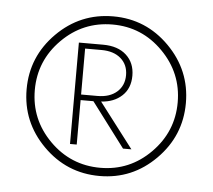

<svg xmlns="http://www.w3.org/2000/svg" viewBox="-39 -811 556 502"><g transform="rotate(5 239.0 -559.5)"><path d="M239.3 -769Q325.2 -769 386.5 -707.3Q447.8 -645.5 447.8 -559.6Q447.8 -473.6 386.5 -411.9Q325.2 -350.1 239.3 -350.1Q152.8 -350.1 91.3 -411.9Q29.8 -473.6 29.8 -559.6Q29.8 -645.5 91.3 -707.3Q152.8 -769 239.3 -769ZM239.3 -747.6Q161.6 -747.6 106.4 -692.1Q51.3 -636.7 51.3 -559.6Q51.3 -482.4 106.4 -427Q161.6 -371.6 239.3 -371.6Q316.4 -371.6 371.3 -427Q426.3 -482.4 426.3 -559.6Q426.3 -636.7 371.3 -692.1Q316.4 -747.6 239.3 -747.6ZM172.9 -426.8H155.3V-692.9H218.8Q257.8 -692.9 280 -672.6Q302.2 -652.3 302.2 -618.7Q302.2 -585.4 281.2 -565.9Q260.3 -546.4 226.6 -544.4L316.4 -426.8H294.4L206.5 -543.5H172.9ZM172.9 -678.7V-558.1H215.8Q248 -558.1 266.8 -574.7Q285.6 -591.3 285.6 -618.7Q285.6 -646 266.8 -662.4Q248 -678.7 215.8 -678.7Z"/></g></svg>

Font: Spartan MB Light
Style: Regular
Weight: 300
Designer: Matt Bailey, Mirko Velimirovic
Foundry: Matt Bailey
Version: Version 1.005